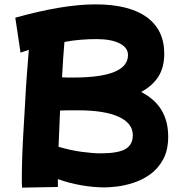

<svg xmlns="http://www.w3.org/2000/svg" viewBox="-20 -811 831 879"><path d="M81 48Q80 38 80 25.5Q80 13 80 -3Q80 -44 82 -100.5Q84 -157 88 -221Q92 -285 95.5 -350.5Q99 -416 103.5 -475.5Q108 -535 112 -583Q91 -576 74 -570L50 -730Q157 -760 249.5 -775.5Q342 -791 417 -791Q570 -791 651 -733Q732 -675 732 -565Q732 -502 704.5 -459.5Q677 -417 626 -390Q750 -327 750 -186Q750 -123 726.5 -80.5Q703 -38 667 -12.5Q631 13 590.5 26Q550 39 514.5 43Q479 47 459 47Q410 47 354 37.5Q298 28 245 9Q245 28 245 45ZM421 -632Q387 -632 349.5 -629Q312 -626 275 -619Q269 -550 264 -457Q276 -456 289 -456Q302 -456 315 -456Q566 -456 566 -559Q566 -593 527.5 -612.5Q489 -632 421 -632ZM337 -306Q317 -306 296.5 -306Q276 -306 255 -305Q253 -264 251.5 -222Q250 -180 248 -139Q302 -123 353 -116Q404 -109 441 -109Q520 -109 554 -128.5Q588 -148 588 -192Q588 -247 523 -276.5Q458 -306 337 -306Z"/></svg>

Font: KN Bobohei
Style: Bold
Weight: 700
Designer: Kingnam Type Foundry
Version: Version 1.710;March 18, 2023